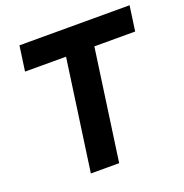

<svg xmlns="http://www.w3.org/2000/svg" viewBox="-126 -810 887 924"><g transform="rotate(-20 318.0 -348.5)"><path d="M184 0 264 -569H54L72 -697H636L618 -569H409L329 0Z"/></g></svg>

Font: Hanken Grotesk ExtraBold
Style: Italic
Weight: 800
Italic angle: -8°
Designer: Alfredo Marco Pradil
Foundry: Hanken Design Co.
Version: Version 3.013